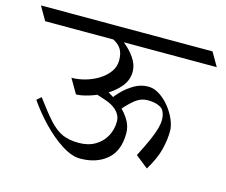

<svg xmlns="http://www.w3.org/2000/svg" viewBox="-133 -768 1028 874"><g transform="rotate(15 381.0 -331.5)"><path d="M316.4 -580.1 240.7 -636.7Q264.6 -636.7 298.1 -621.8Q331.5 -606.9 364 -581.5Q396.5 -556.2 418 -524.9Q439.5 -493.7 439.5 -460.9Q439.5 -421.4 414.1 -390.4Q388.7 -359.4 351.6 -338.1Q314.5 -316.9 277.3 -305.7Q240.2 -294.4 216.8 -294.4L177.2 -362.3Q208.5 -362.3 241.7 -371.6Q274.9 -380.9 303.2 -398.4Q331.5 -416 349.1 -440.4Q366.7 -464.8 366.7 -494.6Q366.7 -525.9 355.2 -545.9Q343.8 -565.9 316.4 -580.1ZM293.9 -323.2 344.7 -349.1Q356.4 -343.3 379.2 -329.1Q401.9 -314.9 426 -293.2Q450.2 -271.5 467 -243.4Q483.9 -215.3 483.9 -182.1Q483.9 -99.6 435.3 -58.3Q386.7 -17.1 309.6 -17.1Q271 -17.1 223.9 -46.9Q176.8 -76.7 130.6 -124.3Q84.5 -171.9 48.8 -224.1L69.3 -242.2Q113.8 -181.6 145 -147.2Q176.3 -112.8 208 -98.6Q239.7 -84.5 285.2 -84.5Q330.6 -84.5 362.8 -103.8Q395 -123 411.9 -154.5Q428.7 -186 428.7 -222.2Q428.7 -239.3 422.1 -252.4Q415.5 -265.6 404.3 -275.9Q385.3 -293 355 -303.7Q324.7 -314.5 293.9 -323.2ZM427.2 -277.3 378.4 -320.3Q387.2 -334 408.9 -356.2Q430.7 -378.4 460.9 -396.2Q491.2 -414.1 526.4 -414.1Q553.7 -414.1 580.1 -397Q606.4 -379.9 627.7 -353.3Q648.9 -326.7 661.4 -297.4Q673.8 -268.1 673.8 -243.7Q673.8 -203.1 662.1 -156.2Q650.4 -109.4 615.7 -52.2L556.2 -99.6Q582.5 -150.9 597.4 -184.8Q612.3 -218.8 618.7 -242.2Q625 -265.6 625 -284.2Q625 -307.6 614.3 -327.1Q607.9 -338.4 588.1 -345.9Q568.4 -353.5 540.5 -353.5Q506.8 -353.5 478.3 -329.8Q449.7 -306.2 427.2 -277.3ZM426.8 -644.5 463.9 -580.1H-4.9L-42 -644.5ZM766.6 -644.5 803.7 -580.1H314.5L277.3 -644.5Z"/></g></svg>

Font: Annapurna SIL
Style: Regular
Weight: 400
Designer: Peter Martin, Annie Olsen
Foundry: SIL International
Version: Version 2.000